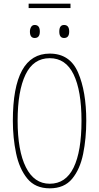

<svg xmlns="http://www.w3.org/2000/svg" viewBox="-20 -1016 540 1046"><path d="M364 -972V-996H136V-972ZM197 -844Q197 -880 169 -880Q156 -880 149.5 -869Q143 -858 143 -844Q143 -809 169 -809Q197 -809 197 -844ZM357 -844Q357 -880 329 -880Q303 -880 303 -844Q303 -809 329 -809Q357 -809 357 -844ZM450 -358Q450 -517 405.5 -620.5Q361 -724 251 -724Q50 -724 50 -358Q50 -266 67.5 -181.5Q85 -97 128.5 -43.5Q172 10 251 10Q330 10 373 -42Q416 -94 433 -178Q450 -262 450 -358ZM76 -358Q76 -520 119 -609.5Q162 -699 251 -699Q338 -699 381 -610.5Q424 -522 424 -358Q424 -191 381 -103Q338 -15 251 -15Q166 -15 121 -105Q76 -195 76 -358Z"/></svg>

Font: Noto Sans Mono UI Condensed Thin
Style: Regular
Weight: 250
Width: 3
Designer: Monotype Design team
Foundry: Monotype Imaging Inc.
Version: 1.000